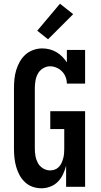

<svg xmlns="http://www.w3.org/2000/svg" viewBox="-20 -1003 540 1031"><path d="M203 8Q178 8 155 0Q132 -8 114 -25Q96 -42 84.5 -63.5Q73 -85 66.5 -108.5Q60 -132 57.5 -156.5Q55 -181 55 -205V-530Q55 -554 57.5 -578.5Q60 -603 67 -626.5Q74 -650 86.5 -672Q99 -694 117 -710Q135 -726 158.5 -734.5Q182 -743 207 -743Q227 -743 246.5 -738Q266 -733 283 -723Q300 -713 314 -699Q328 -685 339 -668V-735H437V-554H339Q339 -572 332.5 -589Q326 -606 313.5 -619Q301 -632 284 -639.5Q267 -647 249 -647Q229 -647 211 -636Q193 -625 183.5 -607.5Q174 -590 170.5 -570Q167 -550 167 -530V-205Q167 -185 170.5 -165Q174 -145 183.5 -127.5Q193 -110 211 -99Q229 -88 249 -88Q262 -88 274.5 -92.5Q287 -97 296 -106.5Q305 -116 310.5 -128Q316 -140 319.5 -153Q323 -166 324 -179Q325 -192 325 -205V-310H250V-406H437V0H335V-113Q329 -90 318.5 -67.5Q308 -45 291 -27.5Q274 -10 250.5 -1Q227 8 203 8ZM238 -792 180 -838 302 -983 373 -927Z"/></svg>

Font: Iosevka Curly Slab
Style: Bold
Weight: 700
Monospace: yes
Designer: Belleve Invis
Foundry: Belleve Invis
Version: Version 22.1.2; ttfautohint (v1.8.4)